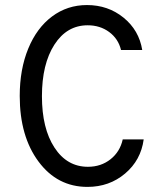

<svg xmlns="http://www.w3.org/2000/svg" viewBox="-20 -730 640 760"><path d="M465.8 -178.2H548.8Q537.6 -95.7 475.1 -43Q412.6 9.8 326.2 9.8Q207 9.8 132.6 -90.3Q58.1 -190.4 58.1 -350.1Q58.1 -455.6 91.8 -537.6Q125.5 -619.6 186 -664.8Q246.6 -710 324.2 -710Q407.7 -710 469 -660.2Q530.3 -610.4 543 -532.2H459Q448.2 -576.7 412.1 -603.3Q376 -629.9 327.1 -629.9Q244.6 -629.9 195.3 -553.2Q146 -476.6 146 -349.1Q146 -221.7 195.6 -145.8Q245.1 -69.8 328.1 -69.8Q379.9 -69.8 417.5 -99.6Q455.1 -129.4 465.8 -178.2Z"/></svg>

Font: CommitMono
Style: Regular
Weight: 400
Monospace: yes
Designer: Eigil Nikolajsen
Foundry: Eigil Nikolajsen
Version: Version 1.143